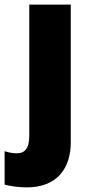

<svg xmlns="http://www.w3.org/2000/svg" viewBox="-66 -573 388 833"><path d="M50 240C185 240 241 153 241 45V-553H61V17C61 75 38 92 8 92C-11 92 -27 89 -46 83V228C-23 235 21 240 50 240Z"/></svg>

Font: Noto Sans Khmer SemiCondensed Black
Style: Regular
Weight: 900
Width: 4
Designer: Danh Hong and the Monotype Design Team
Foundry: Monotype Imaging Inc.
Version: Version 2.004